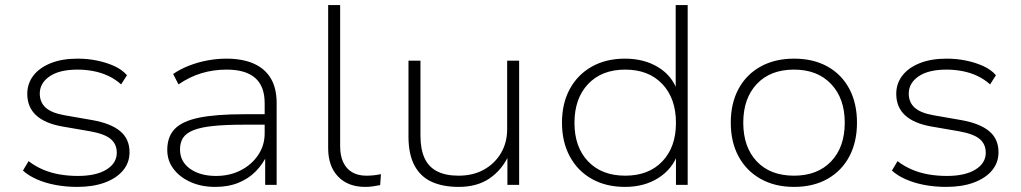

<svg xmlns="http://www.w3.org/2000/svg" viewBox="-20 -725 4006 753"><path d="M283 8Q239 8 198.5 0.5Q158 -7 125 -21.5Q92 -36 70 -56L92 -93Q118 -73 148.5 -60Q179 -47 213.5 -41Q248 -35 285 -35Q357 -35 397.5 -60Q438 -85 438 -126Q438 -160 414 -180Q390 -200 334 -210L224 -229Q156 -241 121.5 -273Q87 -305 87 -357Q87 -397 110.5 -428Q134 -459 178.5 -477Q223 -495 284 -495Q324 -495 360.5 -487.5Q397 -480 428 -466Q459 -452 478 -430L455 -394Q433 -414 405.5 -427Q378 -440 347 -446Q316 -452 284 -452Q213 -452 174.5 -425.5Q136 -399 136 -358Q136 -324 159 -303Q182 -282 233 -273L342 -254Q415 -241 451.5 -210.5Q488 -180 488 -128Q488 -87 462.5 -56.5Q437 -26 391 -9Q345 8 283 8Z M824 8Q770 8 727.5 -11Q685 -30 660.5 -62.5Q636 -95 636 -137Q636 -189 665.5 -219.5Q695 -250 761 -263.5Q827 -277 936 -277H1031V-236H939Q865 -236 816.5 -231Q768 -226 739 -214.5Q710 -203 698 -184.5Q686 -166 686 -139Q686 -91 725.5 -63Q765 -35 827 -35Q881 -35 924 -57Q967 -79 992.5 -117Q1018 -155 1018 -202V-320Q1018 -387 980.5 -419.5Q943 -452 869 -452Q817 -452 770.5 -438Q724 -424 680 -394L659 -435Q687 -454 721.5 -467.5Q756 -481 793.5 -488Q831 -495 868 -495Q930 -495 974 -476Q1018 -457 1041.5 -418.5Q1065 -380 1065 -320V0H1020V-117H1027Q1012 -83 984 -54Q956 -25 916 -8.5Q876 8 824 8Z M1412 8Q1345 8 1306 -32.5Q1267 -73 1267 -144V-705H1314V-151Q1314 -115 1326 -89Q1338 -63 1361 -49.5Q1384 -36 1417 -36Q1431 -36 1445.5 -37.5Q1460 -39 1474 -42L1471 1Q1456 4 1441.5 6Q1427 8 1412 8Z M1779 8Q1717 8 1673 -12Q1629 -32 1605.5 -76Q1582 -120 1582 -190V-487H1629V-193Q1629 -140 1645 -105Q1661 -70 1694.5 -53Q1728 -36 1778 -36Q1836 -36 1878.5 -60Q1921 -84 1945 -125Q1969 -166 1969 -218V-487H2016V0H1970V-118H1976Q1950 -60 1901 -26Q1852 8 1779 8Z M2431 8Q2357 8 2301.5 -23Q2246 -54 2215 -111Q2184 -168 2184 -244Q2184 -320 2215 -376.5Q2246 -433 2301.5 -464Q2357 -495 2431 -495Q2507 -495 2562 -461Q2617 -427 2637 -367H2630V-705H2677V0H2631V-121H2638Q2617 -62 2562 -27Q2507 8 2431 8ZM2432 -36Q2524 -36 2577.5 -92Q2631 -148 2631 -243Q2631 -339 2577.5 -395.5Q2524 -452 2432 -452Q2340 -452 2286.5 -395.5Q2233 -339 2233 -243Q2233 -148 2286.5 -92Q2340 -36 2432 -36Z M3094 8Q3019 8 2963 -23.5Q2907 -55 2876.5 -111.5Q2846 -168 2846 -244Q2846 -320 2876.5 -376.5Q2907 -433 2963 -464Q3019 -495 3094 -495Q3170 -495 3225.5 -464Q3281 -433 3311 -376.5Q3341 -320 3341 -244Q3341 -168 3311 -111.5Q3281 -55 3225.5 -23.5Q3170 8 3094 8ZM3094 -36Q3186 -36 3239.5 -92Q3293 -148 3293 -244Q3293 -339 3239.5 -395.5Q3186 -452 3094 -452Q3001 -452 2948 -395.5Q2895 -339 2895 -244Q2895 -148 2948 -92Q3001 -36 3094 -36Z M3691 8Q3647 8 3606.5 0.5Q3566 -7 3533 -21.5Q3500 -36 3478 -56L3500 -93Q3526 -73 3556.5 -60Q3587 -47 3621.5 -41Q3656 -35 3693 -35Q3765 -35 3805.5 -60Q3846 -85 3846 -126Q3846 -160 3822 -180Q3798 -200 3742 -210L3632 -229Q3564 -241 3529.5 -273Q3495 -305 3495 -357Q3495 -397 3518.5 -428Q3542 -459 3586.5 -477Q3631 -495 3692 -495Q3732 -495 3768.5 -487.5Q3805 -480 3836 -466Q3867 -452 3886 -430L3863 -394Q3841 -414 3813.5 -427Q3786 -440 3755 -446Q3724 -452 3692 -452Q3621 -452 3582.5 -425.5Q3544 -399 3544 -358Q3544 -324 3567 -303Q3590 -282 3641 -273L3750 -254Q3823 -241 3859.5 -210.5Q3896 -180 3896 -128Q3896 -87 3870.5 -56.5Q3845 -26 3799 -9Q3753 8 3691 8Z"/></svg>

Font: Nunito Sans 10pt SemiExpanded ExtraLight
Style: Regular
Weight: 250
Width: 6
Designer: Vernon Adams
Foundry: Vernon Adams
Version: Version 3.101;gftools[0.9.27]